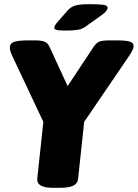

<svg xmlns="http://www.w3.org/2000/svg" viewBox="-20 -895 658 917"><path d="M233 2Q154 2 158 -42L187 -313L39 -627Q33 -640 30 -650Q27 -660 27 -667Q27 -689 49 -695.5Q71 -702 108 -702H153Q175 -702 191.5 -696.5Q208 -691 218 -668L333 -419H260L425 -668Q440 -691 455 -696.5Q470 -702 499 -702H543Q580 -702 599 -696.5Q618 -691 618 -675Q618 -667 612.5 -655Q607 -643 596 -627L382 -313L353 -41Q351 -19 330.5 -8.5Q310 2 268 2ZM293 -749Q260 -749 249.5 -752.5Q239 -756 239 -762Q239 -767 243 -774Q247 -781 255 -790L303 -845Q318 -862 339.5 -868.5Q361 -875 408 -875Q455 -875 474.5 -872Q494 -869 494 -858Q494 -851 486.5 -841.5Q479 -832 463 -821L390 -769Q373 -756 350.5 -752.5Q328 -749 293 -749Z"/></svg>

Font: Asap Black
Style: Italic
Weight: 900
Italic angle: -6°
Designer: Pablo Cosgaya
Foundry: Omnibus-Type
Version: Version 3.001